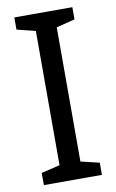

<svg xmlns="http://www.w3.org/2000/svg" viewBox="-83 -760 487 805"><g transform="rotate(-10 161.0 -357.0)"><path d="M284.2 -51.8 205.1 -70.8V-642.1L284.2 -662.1V-713.9H37.1V-662.1L116.2 -642.1V-70.8L37.1 -51.8V0H284.2Z"/></g></svg>

Font: Avrile Sans
Style: Regular
Weight: 400
Designer: Monotype Design Team, Google (font), Stefan Peev (BGR Cyrillic), Cristiano Sobral (main changes)
Foundry: The Avrile Sans Project Authors
Version: Version 3.110